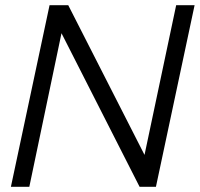

<svg xmlns="http://www.w3.org/2000/svg" viewBox="-20 -720 770 740"><path d="M22 0 171 -700H243L537 -123L659 -700H730L581 0H518L217 -592L93 0Z"/></svg>

Font: Red Hat Display
Style: Italic
Weight: 300
Italic angle: -12°
Designer: Pentagram, MCKL
Foundry: Pentagram, MCKL
Version: Version 1.023